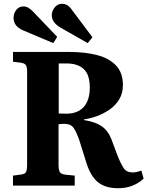

<svg xmlns="http://www.w3.org/2000/svg" viewBox="-20 -986 783 1020"><path d="M607 14Q540 14 500.5 -18Q461 -50 439 -121L401 -242Q386 -285 371 -306.5Q356 -328 323 -328Q304 -328 291 -326V-109Q291 -86 297 -73.5Q303 -61 328 -58L377 -53V0H49V-53L93 -59Q111 -61 117.5 -71Q124 -81 124 -111V-606Q124 -630 117.5 -640Q111 -650 90 -653L49 -658V-710H349Q433 -710 497 -693Q561 -676 597 -637.5Q633 -599 633 -534Q633 -490 613 -457.5Q593 -425 561.5 -403.5Q530 -382 494.5 -369Q459 -356 427 -352V-348Q486 -339 520 -315.5Q554 -292 572 -246L603 -163Q621 -117 636.5 -93.5Q652 -70 684 -70Q706 -70 731 -80L743 -37Q719 -14 684.5 0Q650 14 607 14ZM331 -382Q394 -382 425.5 -418.5Q457 -455 457 -521Q457 -589 425 -619Q393 -649 333 -649H292V-383Q304 -383 313.5 -382.5Q323 -382 331 -382ZM446 -757 302 -839Q255 -866 255 -906Q255 -926 270 -946Q285 -966 311 -966Q323 -966 335.5 -959.5Q348 -953 361 -935L471 -788ZM263 -757 102 -825Q52 -847 52 -891Q52 -915 66.5 -933.5Q81 -952 106 -952Q117 -952 128.5 -946Q140 -940 155 -925L284 -790Z"/></svg>

Font: Literata 36pt
Style: Bold
Weight: 700
Designer: Latin by Veronika Burian and Jose Scaglione. Greek by Irene Vlachou. Cyrillic by Vera Evstafieva.
Foundry: TypeTogether
Version: Version 3.002